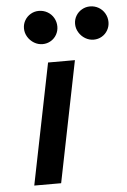

<svg xmlns="http://www.w3.org/2000/svg" viewBox="-53 -784 546 824"><g transform="rotate(-5 219.5 -372.5)"><path d="M166 -521H281.7L176.8 0H61ZM295.9 -675.8Q295.9 -694.8 305.4 -710.7Q314.9 -726.6 331.1 -735.8Q347.2 -745.1 366.2 -745.1Q386.2 -745.1 403.1 -735.4Q419.9 -725.6 429.7 -708.5Q439.5 -691.4 439.5 -671.4Q439.5 -652.8 430.4 -636.7Q421.4 -620.6 405.3 -611.1Q389.2 -601.6 370.1 -601.6Q350.6 -601.6 333.5 -611.8Q316.4 -622.1 306.2 -639.2Q295.9 -656.2 295.9 -675.8ZM75.7 -675.8Q75.7 -694.8 85.2 -710.7Q94.7 -726.6 110.6 -735.8Q126.5 -745.1 145.5 -745.1Q165.5 -745.1 182.6 -735.4Q199.7 -725.6 209.5 -708.5Q219.2 -691.4 219.2 -671.4Q219.2 -652.8 210.2 -636.7Q201.2 -620.6 185.1 -611.1Q168.9 -601.6 149.9 -601.6Q130.4 -601.6 113.3 -611.8Q96.2 -622.1 85.9 -639.2Q75.7 -656.2 75.7 -675.8Z"/></g></svg>

Font: Reddit Sans Chocolate SemiBold
Style: Italic
Weight: 600
Italic angle: -11.25°
Designer: Stephen Hutchings
Version: Version 1.013